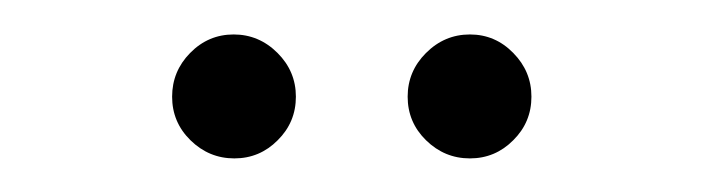

<svg xmlns="http://www.w3.org/2000/svg" viewBox="-20 -672 410 112"><path d="M217.8 -615.6Q217.8 -630.4 228.5 -641.1Q239.3 -651.9 254.1 -651.9Q268.9 -651.9 279.4 -641.1Q290 -630.4 290 -615.6Q290 -600.7 279.4 -590.2Q268.9 -579.6 254.1 -579.6Q239.3 -579.6 228.5 -590.2Q217.8 -600.7 217.8 -615.6ZM80.4 -615.6Q80.4 -630.4 90.9 -641.1Q101.5 -651.9 116.3 -651.9Q131.1 -651.9 141.9 -641.1Q152.6 -630.4 152.6 -615.6Q152.6 -600.7 142 -590.2Q131.5 -579.6 116.7 -579.6Q101.9 -579.6 91.1 -590.2Q80.4 -600.7 80.4 -615.6Z"/></svg>

Font: 26F Galaxy Sans
Style: Bold
Weight: 700
Designer: C₂₉H₂₅N₃O₅
Version: Version 1.100